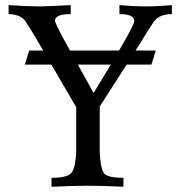

<svg xmlns="http://www.w3.org/2000/svg" viewBox="-20 -713 676 733"><path d="M451.2 0Q371.6 -3.9 313.5 -3.9Q263.2 -3.9 176.8 0V-34.2Q239.3 -34.2 253.7 -54.2Q268.1 -74.2 271 -131.8V-303.7L117.2 -567.4Q94.2 -606.4 76.9 -632.1Q59.6 -657.7 12.7 -659.2V-693.4Q84 -688.5 133.3 -688.5Q176.8 -689.5 250 -693.4V-659.2Q189.9 -659.2 189.9 -633.8Q189.9 -625.5 222.2 -565.4L337.4 -357.9Q492.7 -611.3 492.7 -632.8Q492.7 -659.2 436 -659.2V-693.4Q493.7 -688.5 534.7 -688.5Q583 -688.5 636.2 -693.4V-659.2Q586.9 -659.2 566.4 -628.9Q545.9 -598.6 480.5 -492.7L360.8 -306.6V-129.9Q363.8 -72.3 375.7 -53.2Q387.7 -34.2 451.2 -34.2ZM558.1 -466.3H74.7L91.3 -520H574.7Z"/></svg>

Font: Kelvinch
Style: Regular
Weight: 400
Designer: Paul James MIller
Foundry: High-Logic / Made with FontCreator
Version: Version 3.30 September 23, 2016